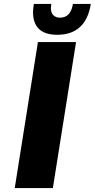

<svg xmlns="http://www.w3.org/2000/svg" viewBox="-20 -957 482 977"><path d="M173 -743H367L249 0H55ZM148 -895Q148 -907 152 -937H241Q239 -923 239 -917Q239 -891 252 -879Q265 -867 285 -867Q340 -867 351 -937H442Q430 -859 387 -819.5Q344 -780 271 -780Q210 -780 179 -809Q148 -838 148 -895Z"/></svg>

Font: Exo Black
Style: Italic
Weight: 900
Italic angle: -9°
Designer: Natanael Gama
Foundry: Natanael Gama
Version: Version 1.500; ttfautohint (v1.6)